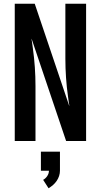

<svg xmlns="http://www.w3.org/2000/svg" viewBox="-20 -755 540 1028"><path d="M59 0V-735H166L351 -187Q351 -191 350.5 -194.5Q350 -198 349 -202L344 -239Q337 -289 333.5 -339.5Q330 -390 330 -441V-735H441V0H334L149 -548Q149 -544 149.5 -540.5Q150 -537 151 -533L156 -496Q163 -446 166.5 -395.5Q170 -345 170 -294V0ZM240 253 211 208Q224 201 233 187.5Q242 174 242 159H199V57H301V159Q301 173 296.5 187Q292 201 283.5 213.5Q275 226 264 235.5Q253 245 240 253Z"/></svg>

Font: Iosevka SS04
Style: Bold
Weight: 700
Monospace: yes
Designer: Belleve Invis
Foundry: Belleve Invis
Version: Version 19.0.0; ttfautohint (v1.8.4)